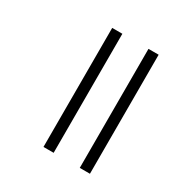

<svg xmlns="http://www.w3.org/2000/svg" viewBox="-141 -716 808 834"><g transform="rotate(30 262.5 -298.5)"><path d="M369 0H420V-597H369ZM187 0H238V-597H187Z"/></g></svg>

Font: Noto Sans Gujarati Condensed Light
Style: Regular
Weight: 300
Width: 3
Designer: Jelle Bosma - Monotype Design Team, Universal Thirst
Foundry: Monotype Imaging Inc.
Version: Version 2.106